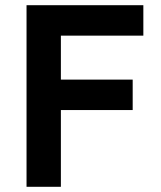

<svg xmlns="http://www.w3.org/2000/svg" viewBox="-20 -718 617 738"><path d="M82 0V-698H531V-581H214V-412H490V-295H214V0Z"/></svg>

Font: IBM Plex Arabic SemiBold
Style: Regular
Weight: 600
Designer: Mike Abbink, Paul van der Laan, Pieter van Rosmalen, Wael Morcos, Khajak Apelian
Foundry: Bold Monday
Version: Version 1.0